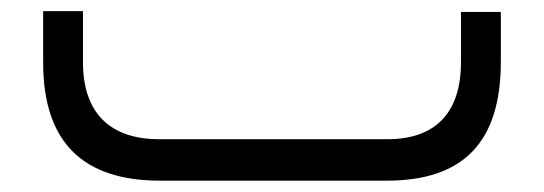

<svg xmlns="http://www.w3.org/2000/svg" viewBox="-20 -319 960 339"><path d="M261.2 -73.2C173.3 -73.2 126.5 -120.6 126.5 -209V-299.3H56.2V-208.5C56.2 -69.3 125 0 262.7 0H662.6C798.8 0 864.3 -68.4 864.3 -210.4V-297.9H793.9V-209C793.9 -119.6 748.5 -73.2 664.1 -73.2Z"/></svg>

Font: Shabnam Light
Style: Regular
Weight: 300
Foundry: DejaVu fonts team - Redesigned by Saber Rastikerdar - Based on Vazir font
Version: Version 5.0.1